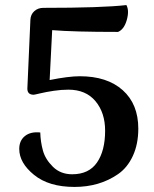

<svg xmlns="http://www.w3.org/2000/svg" viewBox="-20 -726 608 758"><path d="M274 12Q173 12 114.5 -35.5Q56 -83 56 -138Q56 -171 78.5 -189Q101 -207 139 -203Q140 -166 149.5 -131.5Q159 -97 189 -67.5Q219 -38 265 -38Q331 -38 363 -84.5Q395 -131 395 -210Q395 -281 357 -326.5Q319 -372 250 -372Q222 -372 192 -367.5Q162 -363 139 -357.5Q116 -352 113 -352Q88 -352 88 -376L100 -648Q101 -669 115.5 -682Q130 -695 151 -695Q384 -695 479 -706Q491 -684 480.5 -647Q470 -610 446 -600Q270 -600 186 -607L176 -410Q251 -425 295 -425Q403 -425 464.5 -370Q526 -315 526 -218Q526 -157 504.5 -110.5Q483 -64 446 -38.5Q409 -13 366 -0.5Q323 12 274 12Z"/></svg>

Font: Arima Koshi Semi Bold
Style: Regular
Weight: 600
Designer: Joana Correia and Natanael Gama
Foundry: NDISCOVER
Version: Version 1.019;PS 001.019;hotconv 1.0.88;makeotf.lib2.5.64775